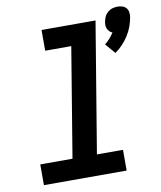

<svg xmlns="http://www.w3.org/2000/svg" viewBox="-87 -851 773 921"><g transform="rotate(-10 300.0 -391.0)"><path d="M500 -565 458 -614Q471 -624 482.5 -637Q494 -650 503 -664Q495 -667 489 -673Q483 -679 479.5 -686.5Q476 -694 475.5 -703Q475 -712 477 -721Q479 -733 484.5 -745Q490 -757 500.5 -766Q511 -775 523.5 -778.5Q536 -782 548 -782Q560 -782 571.5 -778.5Q583 -775 590.5 -766Q598 -757 599.5 -745Q601 -733 599 -721Q595 -698 587 -676.5Q579 -655 566 -634.5Q553 -614 536.5 -596.5Q520 -579 500 -565ZM52 0V-101H209L297 -634H170V-735H433L328 -101H455V0Z"/></g></svg>

Font: Iosevka Curly Extended Oblique
Style: Bold
Weight: 700
Width: 7
Italic angle: -9°
Monospace: yes
Designer: Belleve Invis
Foundry: Belleve Invis
Version: Version 11.1.0; ttfautohint (v1.8.3)